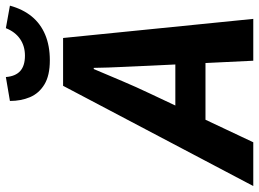

<svg xmlns="http://www.w3.org/2000/svg" viewBox="-197 -753 888 658"><g transform="rotate(-90 247.0 -424.0)"><path d="M-61.6 0 281.9 -651.8H445.8L511.3 0H367.9L350.9 -353.2Q349 -401.6 346.6 -448.8Q344.2 -496 343.4 -546.7H339.4Q318.2 -496.5 298.2 -449.3Q278.2 -402 255 -353.2L88.4 0ZM109.1 -163.8 133.6 -267.1H431.6L407.6 -163.8ZM369.3 -697.2Q317.1 -697.2 286.6 -715.8Q256.1 -734.3 243 -765.2Q230 -796.1 230 -834L312 -847.9Q314.5 -815 332.6 -798.7Q350.7 -782.5 385.2 -782.5Q418.4 -782.5 442.7 -799.4Q467 -816.3 479.5 -847.9L556.6 -834Q544.5 -789.7 519.6 -759.2Q494.6 -728.8 456.8 -713Q419.1 -697.2 369.3 -697.2Z"/></g></svg>

Font: Source Sans 3 VF
Style: Italic
Weight: 200
Italic angle: -11°
Designer: Paul D. Hunt
Foundry: Adobe Systems Incorporated
Version: Version 3.042;hotconv 1.0.118;makeotfexe 2.5.65603